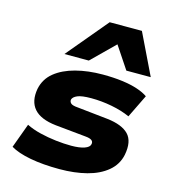

<svg xmlns="http://www.w3.org/2000/svg" viewBox="-115 -868 869 973"><g transform="rotate(15 319.5 -381.5)"><path d="M286 11Q199 11 132.5 -1.5Q66 -14 28 -37L75 -165Q107 -149 148 -139Q189 -129 232 -124Q275 -119 313 -119Q356 -119 382 -128Q408 -137 411 -153Q414 -166 404.5 -173.5Q395 -181 372 -183L211 -199Q130 -208 96 -247Q62 -286 74 -353Q85 -407 127 -441Q169 -475 233.5 -492Q298 -509 376 -509Q432 -509 478 -503Q524 -497 558.5 -485.5Q593 -474 614 -459L555 -338Q513 -357 458.5 -367.5Q404 -378 350 -378Q300 -378 278 -368.5Q256 -359 252 -345Q250 -334 258.5 -325.5Q267 -317 296 -315L455 -298Q534 -289 568 -253.5Q602 -218 588 -145Q577 -92 535 -57Q493 -22 429 -5.5Q365 11 286 11ZM160 -559 340 -774H509L613 -559H485L407 -676L288 -559Z"/></g></svg>

Font: Nunito Sans 10pt Expanded Black
Style: Italic
Weight: 900
Width: 7
Italic angle: -9°
Designer: Vernon Adams
Foundry: Vernon Adams
Version: Version 3.101;gftools[0.9.27]